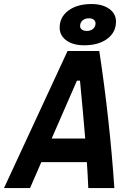

<svg xmlns="http://www.w3.org/2000/svg" viewBox="-52 -952 658 972"><path d="M-31.7 0 290 -693.8H450.7Q503.4 -346.2 526.9 0H395Q393.6 -32.7 391.8 -65.7Q390.1 -98.6 387.7 -131.3H157.2L100.1 0ZM209.5 -250.5H379.4Q373.5 -323.7 366.7 -397Q359.9 -470.2 353 -543.5H337.4ZM374 -722.7Q318.4 -722.7 284.2 -747.3Q250 -772 250 -812Q250 -865.7 294.4 -898.7Q338.9 -931.6 411.1 -931.6Q466.8 -931.6 501 -907.2Q535.2 -882.8 535.2 -842.3Q535.2 -788.6 491 -755.6Q446.8 -722.7 374 -722.7ZM387.2 -795.4Q407.2 -795.4 419.4 -806.2Q431.6 -816.9 431.6 -834Q431.6 -845.2 422.6 -852.3Q413.6 -859.4 398.4 -859.4Q378.4 -859.4 366 -848.6Q353.5 -837.9 353.5 -820.3Q353.5 -809.1 362.8 -802.2Q372.1 -795.4 387.2 -795.4Z"/></svg>

Font: CaskaydiaCove NF
Style: Bold Italic
Weight: 700
Italic angle: -10°
Designer: Aaron Bell
Foundry: Saja Typeworks
Version: Version 2111.001; VTT 6.35;Nerd Fonts 3.2.1